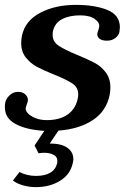

<svg xmlns="http://www.w3.org/2000/svg" viewBox="-20 -527 517 788"><path d="M472 -415Q472 -409 470 -395Q467 -382 453.5 -371Q440 -360 418 -360Q399 -360 388 -368.5Q377 -377 380 -392Q381 -397 383.5 -403.5Q386 -410 387 -417Q390 -434 369 -449Q348 -464 309 -464Q264 -464 234 -448Q204 -432 197 -397Q196 -392 196 -384Q196 -356 220.5 -339.5Q245 -323 296 -302Q340 -284 367.5 -269.5Q395 -255 414 -230Q433 -205 433 -168Q433 -154 430 -137Q416 -70 360 -33.5Q304 3 220 9L184 62Q232 62 256.5 79.5Q281 97 281 126Q281 131 279 141Q269 189 226.5 215Q184 241 127 241Q101 241 75.5 234Q50 227 33 214L60 179Q73 186 91 190.5Q109 195 127 195Q203 195 215 141Q218 119 202 109.5Q186 100 161 100Q152 100 138 102L122 70L162 10Q90 6 45 -17.5Q0 -41 0 -87Q0 -101 2 -108Q5 -122 19.5 -136Q34 -150 55 -150Q74 -150 85.5 -138Q97 -126 94 -111Q93 -106 90 -98.5Q87 -91 86 -86Q83 -75 93.5 -63Q104 -51 125 -42.5Q146 -34 172 -34Q226 -34 259 -58Q292 -82 300 -127Q301 -132 301 -140Q301 -168 277.5 -184Q254 -200 202 -221Q159 -238 132 -252.5Q105 -267 86 -291Q67 -315 67 -350Q67 -364 70 -380Q83 -442 145 -474.5Q207 -507 291 -507Q370 -507 421 -486Q472 -465 472 -415Z"/></svg>

Font: Trirong SemiBold
Style: Italic
Weight: 600
Italic angle: -12°
Designer: Katatrad Team
Foundry: CadsonDemak
Version: Version 1.001